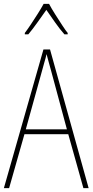

<svg xmlns="http://www.w3.org/2000/svg" viewBox="-20 -970 477 990"><path d="M410 0 332 -278H106L27 0H0L204 -715H238L437 0ZM243 -607Q237 -629 231.5 -648.5Q226 -668 220 -691Q215 -669 209 -649.5Q203 -630 197 -606L113 -303H325ZM233 -950Q245 -927 264 -897Q283 -867 301 -839.5Q319 -812 329 -800V-793H312Q289 -819 264 -854.5Q239 -890 219 -919Q199 -891 173.5 -855Q148 -819 126 -793H108V-800Q121 -817 139 -844Q157 -871 175 -899.5Q193 -928 205 -950Z"/></svg>

Font: Noto Sans Devanagari UI Condensed Thin
Style: Regular
Weight: 100
Width: 3
Designer: Jelle Bosma - Monotype Design Team
Foundry: Monotype Imaging Inc.
Version: Version 2.004; ttfautohint (v1.8.4.7-5d5b)